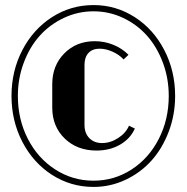

<svg xmlns="http://www.w3.org/2000/svg" viewBox="-20 -719 729 750"><path d="M345.2 -699.2Q433.1 -699.2 506.3 -652.1Q579.6 -605 621.8 -523.4Q664.1 -441.9 664.1 -344.2Q664.1 -271 639.2 -205.1Q614.3 -139.2 571.8 -91.8Q529.3 -44.4 470.2 -16.6Q411.1 11.2 345.2 11.2Q256.8 11.2 183.3 -35.9Q109.9 -83 67.4 -164.8Q24.9 -246.6 24.9 -344.2Q24.9 -441.9 67.4 -523.4Q109.9 -605 183.3 -652.1Q256.8 -699.2 345.2 -699.2ZM49.8 -344.2Q49.8 -252.9 88.6 -177Q127.4 -101.1 195.6 -57.1Q263.7 -13.2 345.2 -13.2Q426.3 -13.2 493.9 -56.9Q561.5 -100.6 600.3 -176.5Q639.2 -252.4 639.2 -344.2Q639.2 -413.1 616.2 -474.4Q593.3 -535.6 554.2 -579.6Q515.1 -623.5 460.7 -649.2Q406.2 -674.8 345.2 -674.8Q284.2 -674.8 229.2 -648.9Q174.3 -623 135 -579.1Q95.7 -535.2 72.8 -473.9Q49.8 -412.6 49.8 -344.2ZM184.1 -298.8V-390.1Q184.1 -462.9 231.2 -510.5Q278.3 -558.1 350.1 -558.1Q388.2 -558.1 422.9 -543.9Q457.5 -529.8 481.9 -504.9L462.9 -486.8Q445.8 -505.4 419.7 -517.1Q393.6 -528.8 369.1 -528.8Q341.3 -528.8 325.7 -512.2Q310.1 -495.6 310.1 -465.8V-231Q310.1 -198.7 328.9 -179.4Q347.7 -160.2 378.9 -160.2Q411.1 -160.2 441.4 -179.7Q471.7 -199.2 483.9 -228L506.8 -216.8Q488.8 -176.8 448.7 -153.8Q408.7 -130.9 356.9 -130.9Q281.2 -130.9 232.7 -178Q184.1 -225.1 184.1 -298.8Z"/></svg>

Font: Moniqa Black Heading
Style: Regular
Weight: 900
Designer: Rajesh Rajput
Foundry: Rajesh Rajput
Version: Version 1.000